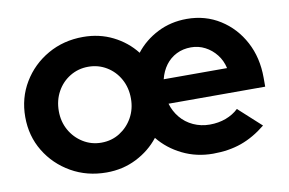

<svg xmlns="http://www.w3.org/2000/svg" viewBox="-62 -638 1135 755"><g transform="rotate(-10 505.0 -260.5)"><path d="M308 10Q230 10 167 -26Q104 -62 67 -123Q30 -184 30 -260Q30 -336 67 -397.5Q104 -459 167 -495Q230 -531 308 -531Q373 -531 427 -504Q481 -477 517 -431Q552 -476 605 -503Q658 -530 722 -530Q796 -530 854.5 -493Q913 -456 946.5 -393Q980 -330 980 -250V-214H594Q603 -183 623.5 -158Q644 -133 674.5 -119Q705 -105 740 -105Q775 -105 804.5 -116Q834 -127 855 -147L945 -65Q897 -26 846.5 -8Q796 10 733 10Q667 10 611 -17.5Q555 -45 518 -91Q482 -45 427.5 -17.5Q373 10 308 10ZM308 -109Q349 -109 381.5 -129.5Q414 -150 433 -184Q452 -218 452 -260Q452 -303 433 -337.5Q414 -372 381 -392Q348 -412 308 -412Q268 -412 235 -392Q202 -372 183 -337.5Q164 -303 164 -260Q164 -218 183 -184Q202 -150 235 -129.5Q268 -109 308 -109ZM592 -312H845Q838 -343 819.5 -366.5Q801 -390 775 -403.5Q749 -417 719 -417Q687 -417 661 -404Q635 -391 617.5 -367.5Q600 -344 592 -312Z"/></g></svg>

Font: Red Hat Display ExtraBold
Style: Regular
Weight: 800
Designer: Pentagram, MCKL
Foundry: Pentagram, MCKL
Version: Version 1.023